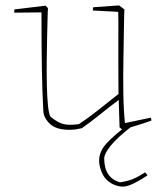

<svg xmlns="http://www.w3.org/2000/svg" viewBox="-20 -476 598 713"><path d="M238 6Q189 6 166 -15.5Q143 -37 141 -62Q137 -132 135.5 -219Q134 -306 134 -430L33 -429Q33 -432 33 -435.5Q33 -439 34 -441L149 -455L158 -446L157 -421Q156 -385 155 -340Q154 -295 153.5 -248Q153 -201 154 -158.5Q155 -116 158 -85.5Q161 -55 167 -43Q194 -21 215 -15.5Q236 -10 273 -15Q305 -36 340.5 -64Q376 -92 420 -127Q420 -181 419.5 -236.5Q419 -292 419.5 -343Q420 -394 419 -432L325 -437Q325 -439 325 -442Q325 -445 326 -449L422 -456L442 -441L441 -416Q440 -342 438.5 -268.5Q437 -195 438 -130.5Q439 -66 444 -19L540 -39Q541 -38 541.5 -34Q542 -30 542 -28Q517 -19 489 -10.5Q461 -2 435 6L424 -3L421 -100V-105Q381 -75 349 -49Q317 -23 284 0Q270 3 261 4.5Q252 6 238 6ZM451 -9H472Q416 34 391.5 64.5Q367 95 367 112Q367 185 426 201Q453 197 472 189.5Q491 182 519 164L528 175Q505 191 479 204Q453 217 436 217Q420 217 402.5 209.5Q385 202 371 186Q361 174 354.5 155Q348 136 348 121Q348 86 376.5 55.5Q405 25 451 -9Z"/></svg>

Font: Labrada Thin
Style: Regular
Weight: 100
Designer: Mercedes Jáuregui
Foundry: Omnibus-Type Team
Version: Version 1.000; ttfautohint (v1.8.4.7-5d5b)